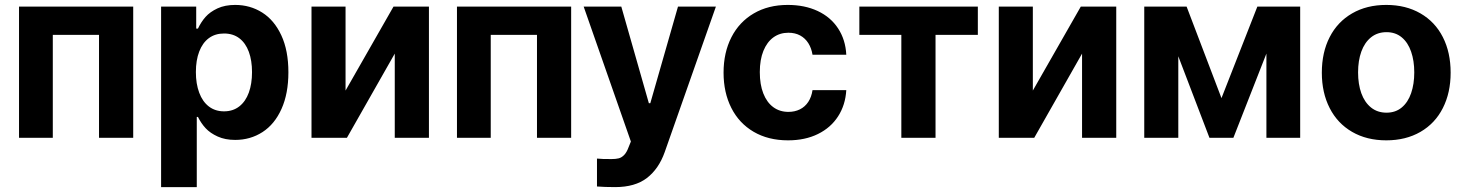

<svg xmlns="http://www.w3.org/2000/svg" viewBox="-20 -557 5917 776"><path d="M56.9 -530.3H518.4V0H380.2V-416.1H193.4V0H56.9Z M631.1 -530.3H773V-441.3H780Q792.8 -468.4 810.8 -488.7Q828.8 -509 859 -523.1Q889.2 -537.1 930.5 -537.1Q990.8 -537.1 1039.6 -506.4Q1088.4 -475.7 1117 -414.2Q1145.6 -352.8 1145.6 -264.8Q1145.6 -178.9 1117.8 -116.9Q1090.1 -55 1041 -23.2Q991.9 8.5 930.4 8.5Q890 8.5 859.9 -5.2Q829.7 -18.8 811.3 -38.6Q793 -58.3 780 -84.4H775.3V199.2H631.1ZM885.5 -107Q921.6 -107 947.2 -127Q972.7 -147 985.7 -182.8Q998.6 -218.5 998.6 -265.6Q998.6 -312.3 985.7 -347.6Q972.7 -382.9 947.4 -402.3Q922 -421.6 885.5 -421.6Q849.4 -421.6 824 -402.7Q798.6 -383.8 785.2 -348.7Q771.7 -313.6 771.7 -265.6Q771.7 -218.2 785.2 -182.2Q798.6 -146.2 824.2 -126.6Q849.8 -107 885.5 -107Z M1570.4 -530.3H1713.6V0H1575.5V-340.3L1382.1 0H1239V-530.3H1376.6V-191Z M1826.9 -530.3H2288.4V0H2150.3V-416.1H1963.4V0H1826.9Z M2392.8 196.7V83.9L2417.3 85.5Q2432.3 85.9 2451.5 85.9Q2469.2 85.9 2480.8 82.9Q2492.5 79.9 2502.8 69.2Q2513.1 58.5 2520.8 37.3L2529.8 15L2339 -530.3H2491.1L2602.5 -139.8H2608.3L2720.2 -530.3H2873.4L2666.5 57.9Q2642.5 125.5 2594.6 162.4Q2546.7 199.2 2466.3 199.2Q2423.7 199.2 2392.8 196.7Z M2904.4 -263.2Q2904.4 -344.4 2936.1 -406.4Q2967.7 -468.3 3026.4 -502.7Q3085 -537.1 3164 -537.1Q3232.3 -537.1 3284.9 -512.5Q3337.5 -487.8 3367.4 -442Q3397.4 -396.2 3400.4 -335.8H3263.9Q3259.7 -362.3 3247 -382.5Q3234.2 -402.7 3213.9 -413.7Q3193.5 -424.7 3166.5 -424.7Q3131.8 -424.7 3105.8 -405.9Q3079.9 -387 3065.4 -351.4Q3050.9 -315.8 3050.9 -265.6Q3050.9 -215 3065.2 -179Q3079.4 -143 3105.4 -123.9Q3131.4 -104.8 3166.5 -104.8Q3192.2 -104.8 3212.9 -115Q3233.5 -125.2 3246.7 -145.1Q3259.8 -165 3263.9 -192.7H3400.4Q3396.9 -132.7 3367.3 -86.8Q3337.8 -40.9 3285.9 -15.4Q3234.1 10.2 3164.9 10.2Q3085 10.2 3025.9 -24.4Q2966.9 -59 2935.7 -121Q2904.4 -183 2904.4 -263.2Z M3453.2 -530.3H3932.1V-416.1H3761.1V0H3622.9V-416.1H3453.2Z M4348.2 -530.3H4491.5V0H4353.3V-340.3L4160 0H4016.8V-530.3H4154.4V-191Z M5061.8 -530.3H5172.9L4964.9 0H4868.2L4665.6 -530.3H4775.9L4916.8 -160.4ZM4742.3 0H4604.7V-530.3H4742.3ZM5098.4 -530.3H5234.9V0H5098.4Z M5322.4 -263.2Q5322.4 -345.3 5354.1 -407Q5385.7 -468.8 5444.8 -502.9Q5503.8 -537.1 5582.8 -537.1Q5661.9 -537.1 5721 -502.9Q5780.1 -468.8 5811.5 -407Q5843 -345.3 5843 -263.2Q5843 -182.2 5811.5 -120.2Q5780.1 -58.2 5721 -24Q5661.9 10.2 5582.8 10.2Q5503.8 10.2 5444.8 -24Q5385.7 -58.2 5354.1 -120.2Q5322.4 -182.2 5322.4 -263.2ZM5696 -264.4Q5696 -311.3 5683.3 -348.1Q5670.6 -385 5645.4 -406Q5620.2 -427 5583.9 -427Q5547.1 -427 5521.1 -406Q5495.2 -385 5482 -348.4Q5468.9 -311.9 5468.9 -264.4Q5468.9 -216.9 5482 -180.2Q5495.2 -143.6 5521.1 -122.6Q5547.1 -101.6 5583.9 -101.6Q5620.2 -101.6 5645.4 -122.6Q5670.6 -143.6 5683.3 -180.5Q5696 -217.4 5696 -264.4Z"/></svg>

Font: WEMIX Pretendard Variable
Style: Regular
Weight: 400
Designer: Base glyphs from Inter by Rasmus Andersson; Hangeul glyphs from Noto Sans CJK(Source Han Sans) by Jang Soo-young and Kan
Foundry: Kil Hyung-jin
Version: Version 1.000;Glyphs 3.2 (3208)